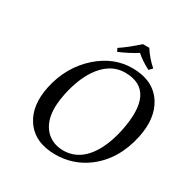

<svg xmlns="http://www.w3.org/2000/svg" viewBox="-184 -965 1096 1130"><g transform="rotate(30 364.0 -400.5)"><path d="M460.4 -613.8Q354 -613.8 282.7 -504.4Q237.3 -433.6 214.4 -327.1Q177.7 -154.8 257.3 -77.1Q302.2 -34.7 371.1 -34.2Q495.1 -34.2 565.9 -173.8Q595.2 -232.4 611.8 -310.1Q674.8 -612.8 460.4 -613.8ZM718.8 -329.1Q681.2 -152.8 556.6 -60.1Q461.9 9.8 341.8 9.8Q203.1 9.8 138.7 -84.5Q79.1 -172.9 107.9 -310.1Q141.6 -468.3 255.4 -567.9Q358.9 -657.7 482.9 -658.2Q627 -658.2 690.9 -557.6Q747.6 -467.3 718.8 -329.1ZM508.8 -811Q539.6 -761.7 589.8 -716.8L569.3 -695.8Q513.2 -724.6 476.6 -757.8Q418.5 -721.2 356.4 -695.8L346.7 -716.8Q397.5 -750 465.8 -811Z"/></g></svg>

Font: Linux Biolinum Capitals O
Style: Italic Samll Caps
Weight: 400
Italic angle: -12°
Designer: Philipp H. Poll
Foundry: Philipp H. Poll
Version: Version 0.6.2